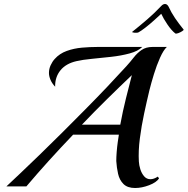

<svg xmlns="http://www.w3.org/2000/svg" viewBox="-20 -933 939 961"><path d="M656 8Q618 8 598 -12Q578 -32 571 -63Q564 -94 562 -127Q562 -146 564 -172Q566 -198 569.5 -222.5Q573 -247 575 -259H346Q282 -192 224.5 -128.5Q167 -65 112 0H12Q38 -24 80.5 -64.5Q123 -105 177 -157Q231 -209 289.5 -267.5Q348 -326 407 -385.5Q466 -445 518.5 -500.5Q571 -556 612 -601Q632 -623 649.5 -645.5Q667 -668 689 -683Q711 -698 743 -698H815Q798 -682 781 -644Q764 -606 750.5 -562Q737 -518 728 -482Q715 -428 701.5 -365Q688 -302 680 -240Q672 -178 675 -125Q676 -106 682.5 -85.5Q689 -65 701.5 -50.5Q714 -36 733 -36Q750 -36 770 -49L776 -40Q763 -20 726.5 -6Q690 8 656 8ZM256 -499Q240 -516 232.5 -534Q225 -552 225 -568Q225 -588 233.5 -606.5Q242 -625 254 -638Q278 -665 314 -678Q350 -691 390.5 -694.5Q431 -698 468 -698H692Q671 -677 628.5 -665.5Q586 -654 536 -648.5Q486 -643 439.5 -638.5Q393 -634 363 -627Q310 -615 282.5 -581Q255 -547 256 -499ZM390 -309H582Q594 -375 610.5 -441Q627 -507 640 -557Q579 -499 515.5 -436.5Q452 -374 390 -309ZM857 -766Q838 -781 818 -810.5Q798 -840 787 -864Q774 -852 752 -832Q730 -812 708 -795Q686 -778 673 -771Q672 -770 668 -769.5Q664 -769 659 -769Q652 -769 646 -770.5Q640 -772 641 -773Q681 -805 717 -836Q753 -867 787 -903Q796 -913 806 -913Q816 -913 823 -901Q838 -869 856 -842.5Q874 -816 899 -785Q901 -783 892 -777Q883 -771 872 -767Q861 -763 857 -766Z"/></svg>

Font: Playball
Style: Regular
Weight: 400
Designer: Robert E. Leuschke
Foundry: Robert E. Leuschke
Version: Version 1.010